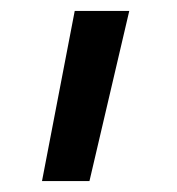

<svg xmlns="http://www.w3.org/2000/svg" viewBox="-20 -181 324 352"><path d="M117 -161H217L144 151H57Z"/></svg>

Font: Biryani
Style: Regular
Weight: 400
Designer: Dan Reynolds and Mathieu Réguer
Foundry: Dan Reynolds and Mathieu Réguer
Version: Version 1.004; ttfautohint (v1.1) -l 5 -r 5 -G 72 -x 0 -D la